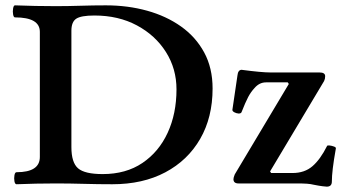

<svg xmlns="http://www.w3.org/2000/svg" viewBox="-20 -686 1285 718"><path d="M42 3Q36 3 34 -8Q32 -19 34 -30.5Q36 -42 42 -42Q129 -42 129 -99V-567Q129 -621 36 -621Q31 -621 29 -632Q27 -643 29 -654.5Q31 -666 36 -666Q113 -663 188 -663Q234 -663 281 -664.5Q328 -666 376 -666Q458 -666 530 -646Q602 -626 657 -587Q712 -548 743.5 -490Q775 -432 775 -355Q775 -247 728.5 -166.5Q682 -86 598 -41.5Q514 3 400 3Q347 3 293.5 1.5Q240 0 188 0Q115 0 42 3ZM364 -35Q451 -35 512.5 -76.5Q574 -118 607 -189.5Q640 -261 640 -352Q640 -429 600.5 -491.5Q561 -554 492 -591Q423 -628 333 -628Q283 -628 265 -616Q247 -604 247 -571V-136Q247 -78 272 -56.5Q297 -35 364 -35ZM1202 12Q1199 12 1186.5 10.5Q1174 9 1154 5Q1142 2 1128 1Q1114 0 1105 0H872Q853 0 853 -16Q853 -22 858 -34L1060 -372L1056 -378H975Q950 -378 932 -357Q918 -342 908 -323Q898 -304 883 -266Q880 -261 872 -261.5Q864 -262 856.5 -266Q849 -270 849 -275L868 -404Q870 -424 883 -425Q921 -420 948 -417.5Q975 -415 992 -415H1175Q1196 -415 1196 -401Q1196 -391 1192 -383L990 -45L994 -39H1074Q1119 -39 1148.5 -64.5Q1178 -90 1203 -140Q1204 -143 1212.5 -142Q1221 -141 1229 -138Q1237 -135 1236 -131Q1228 -86 1224.5 -56.5Q1221 -27 1221 -7Q1221 12 1202 12Z"/></svg>

Font: Junicode SmExp
Style: Bold
Weight: 700
Width: 6
Designer: Peter S. Baker
Version: Version 2.205; ttfautohint (v1.8.4)